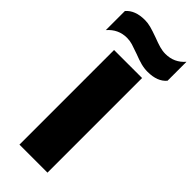

<svg xmlns="http://www.w3.org/2000/svg" viewBox="-358 -964 1003 1003"><g transform="rotate(45 143.5 -462.0)"><path d="M-64 -883Q-29 -924 43 -924Q65 -924 87.5 -918Q110 -912 146 -899Q177 -887 199.5 -880.5Q222 -874 244 -874Q309 -874 351 -923V-783Q317 -742 244 -742Q219 -742 194.5 -748.5Q170 -755 137 -768Q104 -780 84 -786Q64 -792 43 -792Q-21 -792 -64 -742ZM40 -699H247V0H40Z"/></g></svg>

Font: Prompt ExtraBold
Style: Regular
Weight: 800
Designer: Katatrad Team
Foundry: CadsonDemak
Version: Version 1.000